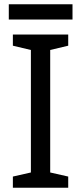

<svg xmlns="http://www.w3.org/2000/svg" viewBox="-20 -875 379 895"><path d="M298 0H40V-52L124 -71V-642L40 -662V-714H298V-662L214 -642V-71L298 -52ZM318 -855V-784H21V-855Z"/></svg>

Font: Noto Sans Thai
Style: Regular
Weight: 400
Designer: Monotype Design Team
Foundry: Monotype Imaging Inc.
Version: Version 2.001